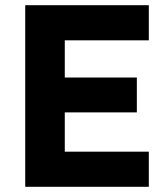

<svg xmlns="http://www.w3.org/2000/svg" viewBox="-20 -718 647 738"><path d="M77 0V-698H552V-563H229V-420H506V-286H229V-135H552V0Z"/></svg>

Font: Anuphan
Style: Bold
Weight: 700
Designer: Mike Abbink, Paul van der Laan, Pieter van Rosmalen, Mint Tantisuwanna
Foundry: Bold Monday; Cadson Demak
Version: Version 3.002;hotconv 1.0.109;makeotfexe 2.5.65596